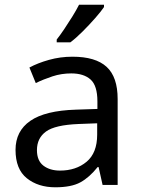

<svg xmlns="http://www.w3.org/2000/svg" viewBox="-20 -786 601 816"><path d="M288 -545Q386 -545 433 -502Q480 -459 480 -365V0H416L399 -76H395Q360 -32 321.5 -11Q283 10 215 10Q142 10 94 -28.5Q46 -67 46 -149Q46 -229 109 -272.5Q172 -316 303 -320L394 -323V-355Q394 -422 365 -448Q336 -474 283 -474Q241 -474 203 -461.5Q165 -449 132 -433L105 -499Q140 -518 188 -531.5Q236 -545 288 -545ZM393 -262 314 -259Q214 -255 175.5 -227Q137 -199 137 -148Q137 -103 164.5 -82Q192 -61 235 -61Q303 -61 348 -98.5Q393 -136 393 -214ZM422 -766V-756Q410 -738 385 -709.5Q360 -681 331.5 -652.5Q303 -624 279 -606H221V-618Q236 -637 253.5 -663Q271 -689 288 -716.5Q305 -744 316 -766Z"/></svg>

Font: Noto Sans IKEA
Style: Regular
Weight: 400
Designer: Monotype Design Team
Foundry: Monotype Imaging Inc.
Version: Version 2.001